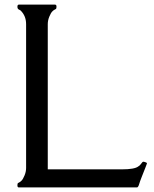

<svg xmlns="http://www.w3.org/2000/svg" viewBox="-20 -820 675 840"><path d="M94.2 -85.4V-714.4Q94.2 -750 70.8 -773.4Q68.8 -775.4 62.5 -778.3Q56.2 -781.2 56.2 -790.5Q56.2 -799.8 62.5 -799.8H220.7Q227.1 -799.8 227.1 -791.3Q227.1 -782.7 224.9 -781Q222.7 -779.3 218.8 -777.6Q214.8 -775.9 208.7 -769.8Q202.6 -763.7 195.8 -747.3Q189 -731 189 -714.4V-79.1H513.2Q568.4 -79.1 585 -91.8Q593.8 -97.7 598.6 -105Q603.5 -112.3 606.2 -112.5Q608.9 -112.8 616 -110.4Q623 -107.9 623 -106Q623 -104 616.2 -86.9L600.6 -47.4Q591.8 -25.4 588.6 -13.9Q585.4 -2.4 580.1 0H62.5Q56.2 0 56.2 -8.5Q56.2 -17.1 58.3 -18.8Q60.5 -20.5 64.5 -22.2Q68.4 -23.9 74.5 -30Q80.6 -36.1 87.4 -52.5Q94.2 -68.8 94.2 -85.4Z"/></svg>

Font: Della Respira
Style: Regular
Weight: 500
Version: Version 0.201